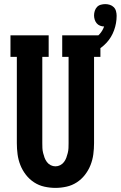

<svg xmlns="http://www.w3.org/2000/svg" viewBox="-20 -907 588 935"><path d="M250 8Q223 8 196 2Q169 -4 146 -19Q123 -34 106 -56Q89 -78 79 -103.5Q69 -129 65.5 -156Q62 -183 62 -210V-630H31V-735H217V-630H186V-210Q186 -198 186.5 -186Q187 -174 190 -162Q193 -150 197 -139Q201 -128 208.5 -118Q216 -108 227 -102.5Q238 -97 250 -97Q262 -97 273 -102.5Q284 -108 291.5 -118Q299 -128 303 -139Q307 -150 310 -162Q313 -174 313.5 -186Q314 -198 314 -210V-630H283V-735H469V-630H438V-210Q438 -183 434.5 -156Q431 -129 421 -103.5Q411 -78 394 -56Q377 -34 354 -19Q331 -4 304 2Q277 8 250 8ZM376 -630 359 -683Q379 -688 398.5 -695.5Q418 -703 435 -714.5Q452 -726 466 -742Q480 -758 487 -778Q477 -778 467 -782Q457 -786 450.5 -794Q444 -802 441 -812Q438 -822 438 -832Q438 -843 441.5 -854Q445 -865 452.5 -873Q460 -881 471 -884Q482 -887 493 -887Q504 -887 515 -883.5Q526 -880 534 -872Q542 -864 545 -852.5Q548 -841 548 -830Q548 -794 535.5 -759.5Q523 -725 499 -699Q475 -673 442.5 -656.5Q410 -640 376 -630Z"/></svg>

Font: Iosevka Slab Extrabold
Style: Regular
Weight: 800
Monospace: yes
Designer: Belleve Invis
Foundry: Belleve Invis
Version: Version 11.1.1; ttfautohint (v1.8.3)